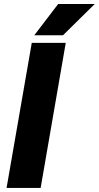

<svg xmlns="http://www.w3.org/2000/svg" viewBox="-20 -921 484 941"><path d="M179.2 0H12.2L135.7 -710.9H302.2ZM265.1 -901.4H444.3L288.6 -748H147.9Z"/></svg>

Font: TypoPRO Roboto
Style: Italic
Weight: 900
Italic angle: -12°
Designer: Google
Version: Version 2.136; 2016